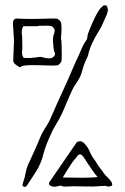

<svg xmlns="http://www.w3.org/2000/svg" viewBox="-20 -720 482 740"><path d="M83 -4Q78 3 71 -1Q64 -5 68 -13Q76 -36 79.5 -56.5Q83 -77 96 -102Q107 -125 117.5 -149.5Q128 -174 140 -202Q148 -217 152 -223.5Q156 -230 159.5 -235Q163 -240 168 -249.5Q173 -259 182 -280Q201 -324 221.5 -368Q242 -412 261 -457Q270 -478 273.5 -485.5Q277 -493 279 -497Q281 -501 284.5 -509Q288 -517 297 -538Q304 -553 308 -558Q312 -563 314.5 -568Q317 -573 318 -587Q318 -588 326 -608Q334 -628 345.5 -652Q357 -676 368 -689Q370 -690 375 -695.5Q380 -701 390 -699Q394 -693 395.5 -686Q397 -679 392 -665L372 -620Q370 -615 358.5 -596.5Q347 -578 335.5 -554Q324 -530 319 -505Q307 -480 302.5 -466.5Q298 -453 295.5 -443Q293 -433 287 -421Q281 -409 265 -386Q258 -373 249.5 -353.5Q241 -334 233 -315Q219 -281 209 -263Q199 -245 191 -232Q183 -219 174 -198Q166 -181 159.5 -164Q153 -147 148 -129Q139 -91 120.5 -61.5Q102 -32 83 -4ZM57 -461Q56 -460 43 -469Q30 -478 31 -489L34 -564L30 -627Q29 -650 47.5 -648.5Q66 -647 108 -647Q116 -647 134.5 -647.5Q153 -648 172 -648.5Q191 -649 198 -648Q203 -648 209.5 -641.5Q216 -635 216 -630Q217 -623 217 -607Q217 -591 215 -575Q217 -565 217.5 -545.5Q218 -526 218 -508.5Q218 -491 217 -486Q217 -481 210.5 -474.5Q204 -468 199 -468Q192 -467 173 -467.5Q154 -468 135.5 -468.5Q117 -469 109 -469Q86 -469 75.5 -467.5Q65 -466 57 -461ZM176 -496Q182 -496 188.5 -503.5Q195 -511 190 -519Q188 -523 186.5 -534Q185 -545 184.5 -555.5Q184 -566 184 -568L185 -576Q185 -583 188 -589Q194 -603 187.5 -611.5Q181 -620 175 -620Q170 -621 156 -621Q142 -621 131.5 -620.5Q121 -620 127 -619Q136 -619 141 -619Q146 -619 142 -619Q131 -619 127 -619Q113 -619 95 -619Q77 -619 70 -619Q64 -609 64 -596V-590Q65 -589 65.5 -573.5Q66 -558 66 -542Q66 -526 65 -520Q64 -514 66 -508Q68 -502 71 -497Q79 -497 83.5 -496.5Q88 -496 95.5 -496.5Q103 -497 121 -499Q124 -499 130.5 -500.5Q137 -502 145 -499Q148 -498 158 -496Q168 -494 176 -496ZM231 -1Q226 0 220.5 -2.5Q215 -5 210 -4Q188 2 180.5 -1.5Q173 -5 171 -6Q169 -8 169 -11Q169 -14 169 -16L276 -172Q277 -174 287 -175.5Q297 -177 307 -165Q318 -153 322 -144Q326 -135 330.5 -125.5Q335 -116 347 -100Q350 -97 353.5 -90Q357 -83 368 -69Q373 -64 377.5 -56.5Q382 -49 387 -44Q397 -35 405 -25Q413 -15 412.5 -8Q412 -1 394 -1Q388 -5 377 -3H368Q340 0 300.5 -1.5Q261 -3 231 -1ZM222 -36Q231 -36 251.5 -35.5Q272 -35 295.5 -35Q319 -35 336.5 -36Q354 -37 356 -38Q346 -49 336.5 -63Q327 -77 316 -93Q305 -111 299.5 -118Q294 -125 289 -125Q282 -125 278 -118.5Q274 -112 268 -106Q263 -101 251.5 -83.5Q240 -66 231 -51Q222 -36 222 -36Z"/></svg>

Font: Sankofa Display
Style: Regular
Weight: 400
Designer: Batsirai Madzonga
Foundry: Batsirai Madzonga
Version: Version 1.000; ttfautohint (v1.8.4.7-5d5b)